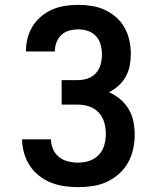

<svg xmlns="http://www.w3.org/2000/svg" viewBox="-20 -763 640 791"><path d="M302 8Q274 8 245.5 4Q217 0 190.5 -10.5Q164 -21 141 -39Q118 -57 102.5 -81Q87 -105 79 -133Q71 -161 71 -189H190Q190 -189 190 -189Q190 -189 190 -189Q190 -168 198.5 -148.5Q207 -129 223.5 -116Q240 -103 260.5 -98Q281 -93 302 -93Q326 -93 348.5 -100.5Q371 -108 387 -125Q403 -142 409.5 -165Q416 -188 416 -211Q416 -235 409.5 -258.5Q403 -282 386.5 -299.5Q370 -317 347 -324.5Q324 -332 300 -332H234V-433H300Q321 -433 341 -439.5Q361 -446 375 -461.5Q389 -477 394.5 -497.5Q400 -518 400 -539Q400 -559 394.5 -579Q389 -599 375.5 -614Q362 -629 342.5 -635.5Q323 -642 303 -642Q284 -642 265.5 -637Q247 -632 233.5 -619.5Q220 -607 213 -589Q206 -571 206 -553Q206 -552 206 -552Q206 -552 206 -551H87Q87 -552 87 -552.5Q87 -553 87 -554Q87 -581 94 -607.5Q101 -634 115.5 -656.5Q130 -679 151 -696.5Q172 -714 197 -724.5Q222 -735 249 -739Q276 -743 303 -743Q331 -743 358.5 -738.5Q386 -734 411.5 -722.5Q437 -711 458.5 -692Q480 -673 493.5 -648.5Q507 -624 513 -596.5Q519 -569 519 -541Q519 -517 514.5 -493Q510 -469 498.5 -448Q487 -427 469 -410.5Q451 -394 429 -383Q454 -372 475 -354.5Q496 -337 510 -313.5Q524 -290 529.5 -263Q535 -236 535 -209Q535 -179 528.5 -149Q522 -119 507.5 -93Q493 -67 470 -46.5Q447 -26 419.5 -13.5Q392 -1 362 3.5Q332 8 302 8Z"/></svg>

Font: Iosevka Custom Extended
Style: Bold
Weight: 700
Width: 7
Monospace: yes
Designer: Belleve Invis
Foundry: Belleve Invis
Version: Version 11.2.4; ttfautohint (v1.8.4)